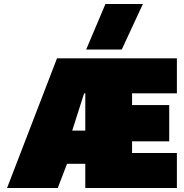

<svg xmlns="http://www.w3.org/2000/svg" viewBox="-20 -934 914 954"><path d="M408.2 -688 503.9 -914.1H689.9L585 -688ZM15.1 0 263.2 -644H858.9V-470.2H636.2V-412.1H820.8V-231.9H636.2V-173.8H858.9V0H403.8V-120.1H313L267.1 0ZM338.9 -285.2H403.8V-470.2H397.9Z"/></svg>

Font: Kanit Black
Style: Regular
Weight: 900
Designer: Katatrad Team
Foundry: CadsonDemak
Version: Version 1.000;PS 001.000;hotconv 1.0.88;makeotf.lib2.5.64775